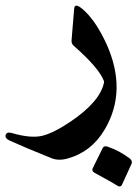

<svg xmlns="http://www.w3.org/2000/svg" viewBox="-80 -326 500 685"><path d="M184.6 -294.9Q186.5 -321.8 225.6 -283.4Q264.6 -245.1 299.3 -170.4Q375.5 -2.4 293.5 136.2Q246.1 216.3 160.6 239.7Q128.4 248.5 103.5 238.3Q8.3 200.2 -44.9 175.8Q-63.5 167.5 -59.8 155.5Q-56.2 143.6 -38.6 148.4Q30.3 168.5 71 158.4Q111.8 148.4 172.4 107.4Q276.9 36.6 291 -31.2Q291.5 -34.2 291 -36.6Q273.4 -83.5 183.1 -162.6Q174.3 -170.4 175.3 -182.1ZM286.6 201.7Q291 193.4 302.7 196.8Q346.2 211.4 383.3 239.7Q393.1 248 389.6 257.8L355 333.5Q349.1 343.8 337.4 335.7Q325.7 327.6 257.3 290.5Q246.1 284.2 251 273.9Z"/></svg>

Font: Amiri
Style: Bold Slanted
Weight: 700
Italic angle: 9°
Designer: Khaled Hosny
Version: Version 000.107